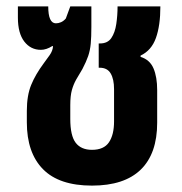

<svg xmlns="http://www.w3.org/2000/svg" viewBox="-20 -568 570 601"><path d="M268 13Q165 13 114.5 -38.5Q64 -90 64 -185V-221Q64 -269 77.5 -302Q91 -335 117 -370Q126 -382 135.5 -395.5Q145 -409 146 -423L144 -424Q125 -412 108 -412Q76 -412 56 -438Q36 -464 36 -513V-548H131Q131 -495 155 -495Q163 -495 171 -498.5Q179 -502 186 -510L200 -548H266V-484Q266 -452 264 -431Q262 -410 256 -392.5Q250 -375 238 -352Q227 -334 218.5 -319Q210 -304 205 -286Q200 -268 200 -239V-196Q200 -143 217 -121Q234 -99 268 -99Q305 -99 321 -122.5Q337 -146 337 -188V-289Q337 -320 326.5 -338Q316 -356 292 -356H289V-432H293Q317 -432 328.5 -449Q340 -466 344 -493Q348 -520 348 -548H482Q482 -488 468 -449Q454 -410 420 -394V-390Q449 -381 460.5 -354Q472 -327 472 -286V-184Q472 -87 420.5 -37Q369 13 268 13Z"/></svg>

Font: Noto Sans Thai Cond
Style: Bold
Weight: 700
Width: 3
Designer: Monotype Design Team
Foundry: Monotype Imaging Inc.
Version: Version 2.002; ttfautohint (v1.8.4.7-5d5b)